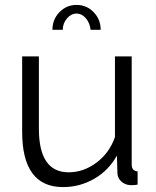

<svg xmlns="http://www.w3.org/2000/svg" viewBox="-20 -750 634 780"><path d="M70 -215V-521H138V-227Q138 -50 259 -50Q319 -50 371.5 -89Q424 -128 447 -193V-521H515V-82Q515 -55 539 -54V0Q527 2 520.5 2Q514 2 507 2Q486 0 471.5 -14Q457 -28 457 -48L455 -118Q421 -57 362.5 -23.5Q304 10 236 10Q70 10 70 -215ZM291 -695Q269 -695 252 -675Q235 -655 235 -629H193Q193 -671 221.5 -700.5Q250 -730 291 -730Q332 -730 360.5 -700.5Q389 -671 389 -629H348Q345 -657 328.5 -676Q312 -695 291 -695Z"/></svg>

Font: Raleway
Style: Regular
Weight: 400
Designer: Matt McInerney, Pablo Impallari, Rodrigo Fuenzalida
Foundry: Matt McInerney, Pablo Impallari, Rodrigo Fuenzalida
Version: Version 4.101;RELEASE